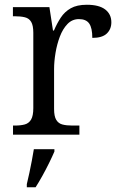

<svg xmlns="http://www.w3.org/2000/svg" viewBox="-20 -566 503 807"><path d="M34.7 0V-38.3H42.7Q67.3 -38.3 84.3 -43Q101.3 -47.7 110.7 -63.5Q120 -79.3 120 -111.7V-428.3Q120 -458.7 111.2 -473.8Q102.3 -489 84.7 -493.3Q67 -497.7 41.3 -497.7H34.3V-536H187.7L202.7 -437.7H206.7Q219.3 -467.3 235.5 -492Q251.7 -516.7 277.5 -531.3Q303.3 -546 345 -546Q396.3 -546 422.2 -526.2Q448 -506.3 448 -472.3Q448 -443.3 428.8 -425Q409.7 -406.7 368 -406.7Q368 -448.3 355 -467Q342 -485.7 311.7 -485.7Q283.3 -485.7 263.5 -465Q243.7 -444.3 231.5 -412Q219.3 -379.7 213.3 -343.3Q207.3 -307 207.3 -275.3V-108Q207.3 -77 216.5 -62Q225.7 -47 242.5 -42.7Q259.3 -38.3 283.3 -38.3H313.7V0ZM92.7 208Q98 186 103.5 160.5Q109 135 113.8 109.3Q118.7 83.7 122.3 61H208.7V71Q199.7 92 186.3 119.2Q173 146.3 158 173.3Q143 200.3 129.7 221H92.7Z"/></svg>

Font: Noto Serif Hentaigana ExtraLight
Style: Regular
Weight: 200
Designer: Kazuhiro Yamada
Foundry: nipponia
Version: Version 1.000